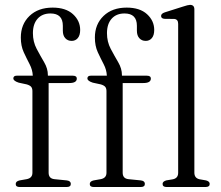

<svg xmlns="http://www.w3.org/2000/svg" viewBox="-20 -750 888 770"><path d="M175 -57.5Q175 -34 198 -31.5L248 -26.5Q264 -24.5 264 -12.5Q264 0 247.5 0H59Q43 0 43 -12Q43 -23 58.5 -26.5L87 -31.5Q110 -36 110 -57V-384.5Q110 -395.5 105.2 -401.5Q100.5 -407.5 87.5 -411.5L55 -418.5Q33.5 -425.5 33.5 -435.5Q33.5 -446.5 47.5 -446.5H111.5Q110.5 -470 98.8 -492.5Q87 -515 75.2 -540.5Q63.5 -566 63.5 -599.5Q63.5 -652.5 98.2 -686Q133 -719.5 191 -719.5Q244 -719.5 272.8 -693Q301.5 -666.5 301.5 -630Q301.5 -608.5 292 -597.2Q282.5 -586 267.5 -586Q251.5 -586 241.8 -596.8Q232 -607.5 232 -627V-646.5Q232 -696 182.5 -696Q149.5 -696 130.8 -675Q112 -654 112 -617Q112 -582.5 127 -554.2Q142 -526 157 -500.5Q172 -475 172 -449V-446.5H271.5Q288 -446.5 288 -435Q288 -417 258 -417H175ZM472 -57.5Q472 -34 495 -31.5L545 -26.5Q561 -24.5 561 -12.5Q561 0 544.5 0H356Q340 0 340 -12Q340 -23 355.5 -26.5L384 -31.5Q407 -36 407 -57V-384.5Q407 -395.5 402.2 -401.5Q397.5 -407.5 384.5 -411.5L352 -418.5Q330.5 -425.5 330.5 -435.5Q330.5 -446.5 344.5 -446.5H408.5Q407.5 -470 395.8 -492.5Q384 -515 372.2 -540.5Q360.5 -566 360.5 -599.5Q360.5 -652.5 395.2 -686Q430 -719.5 488 -719.5Q541 -719.5 569.8 -693Q598.5 -666.5 598.5 -630Q598.5 -608.5 589 -597.2Q579.5 -586 564.5 -586Q548.5 -586 538.8 -596.8Q529 -607.5 529 -627V-646.5Q529 -696 479.5 -696Q446.5 -696 427.8 -675Q409 -654 409 -617Q409 -582.5 424 -554.2Q439 -526 454 -500.5Q469 -475 469 -449V-446.5H568.5Q585 -446.5 585 -435Q585 -417 555 -417H472ZM759.5 -712.5V-57.5Q759.5 -35.5 780.5 -31L806.5 -26.5Q821 -22.5 821 -12.5Q821 0 804.5 0H648Q632 0 632 -12.5Q632 -22 646.5 -26.5L673.5 -31Q694.5 -35.5 694.5 -57V-654.5Q694.5 -672.5 679 -674L639 -674.5Q626 -676 626 -686Q626 -695.5 641 -700.5L713.5 -723.5Q734.5 -730.5 742 -730.5Q759.5 -730.5 759.5 -712.5Z"/></svg>

Font: Fraunces 72pt Soft Light
Style: Regular
Weight: 300
Version: Version 1.000;[b76b70a41]